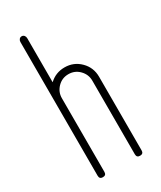

<svg xmlns="http://www.w3.org/2000/svg" viewBox="-191 -818 743 885"><g transform="rotate(-30 181.0 -375.0)"><path d="M65 -657Q67 -660 71 -662Q75 -664 83 -670Q91 -676 96 -672.5Q101 -669 101 -657V-495Q135 -527 182 -527Q231 -527 265 -493Q299 -459 299 -410V-18Q299 0 281 0Q263 0 263 -18V-410Q263 -443 239.5 -467Q216 -491 182 -491Q148 -491 124.5 -467Q101 -443 101 -410V-18Q101 0 83 0Q65 0 65 -18ZM101 -653H65V-686V-719V-730Q65 -738 70 -744Q75 -750 83 -750Q91 -750 96 -744Q101 -738 101 -730Z"/></g></svg>

Font: Aaram
Style: Regular
Weight: 400
Designer: Tharique Azeez
Foundry: Tharique Azeez
Version: Version 1.7